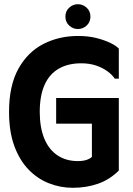

<svg xmlns="http://www.w3.org/2000/svg" viewBox="-20 -882 631 913"><path d="M23 -350Q23 -475 67.5 -555Q112 -635 186.5 -673Q261 -711 351 -711Q400 -711 439 -701Q478 -691 505.5 -677.5Q533 -664 545 -651V-508H526Q514 -526 491 -543Q468 -560 436.5 -570.5Q405 -581 366 -581Q304 -581 259.5 -555.5Q215 -530 192 -478.5Q169 -427 169 -350Q169 -276 190.5 -223.5Q212 -171 253 -143.5Q294 -116 350 -116Q374 -116 391 -121.5Q408 -127 417 -136V-294H247V-416H545V-71Q502 -28 446.5 -8.5Q391 11 326 11Q267 11 212.5 -10.5Q158 -32 115.5 -76Q73 -120 48 -188Q23 -256 23 -350ZM350 -744Q327 -744 309 -760.5Q291 -777 291 -803Q291 -829 309 -845.5Q327 -862 350 -862Q374 -862 392 -845.5Q410 -829 410 -803Q410 -777 392 -760.5Q374 -744 350 -744Z"/></svg>

Font: Phudu SemiBold
Style: Regular
Weight: 600
Version: Version 1.005;gftools[0.9.23]